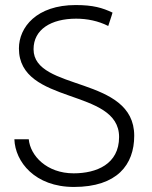

<svg xmlns="http://www.w3.org/2000/svg" viewBox="-20 -730 601 761"><path d="M37 -178C40 -89 118 11 273 11C444 11 512 -77 512 -192C512 -431 113 -367 113 -535C113 -613 182 -656 282 -656C325 -656 370 -647 409 -627C421 -663 426 -679 426 -680C386 -699 349 -710 280 -710C125 -710 55 -622 55 -538C55 -312 452 -383 452 -187C452 -79 362 -43 272 -43C165 -43 100 -113 94 -178Z"/></svg>

Font: Advent Pro
Style: Regular
Weight: 400
Designer: Andreas Kalpakidis
Foundry: Andreas Kalpakidis
Version: Version 2.002 2008